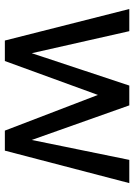

<svg xmlns="http://www.w3.org/2000/svg" viewBox="99 -652 553 791"><g transform="rotate(90 375.5 -256.5)"><path d="M17.1 -512.7H108.4L199.2 -110.8L332.5 -512.7H414.1L556.6 -110.8L638.7 -512.7H734.4L600.6 0H518.1L371.1 -383.3L231.4 0H147Z"/></g></svg>

Font: Sansation
Style: Regular
Weight: 400
Designer: Bernd Montag
Version: Version 1.301